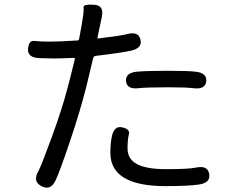

<svg xmlns="http://www.w3.org/2000/svg" viewBox="-20 -804 1040 849"><path d="M226 -7Q204 41 163 19Q123 -2 150 -48Q161 -67 211 -203Q256 -327 279 -416Q286 -441 292 -466L311 -543Q312 -548 307 -548L247 -546Q220 -545 193 -546L154 -547Q101 -549 104 -588Q107 -626 132 -623Q157 -620 196 -620Q221 -620 246 -621L321 -625Q329 -625 330 -633L340 -687Q344 -712 348 -737Q351 -758 349.5 -772Q348 -786 395 -783Q442 -781 430 -728L411 -638Q410 -633 415 -634Q513 -646 542 -653Q592 -667 601 -629Q611 -592 560 -580Q514 -570 404 -557Q394 -556 392 -547L362 -422Q334 -311 290 -181Q244 -44 226 -7ZM712 19Q468 19 468 -128Q468 -167 474 -198Q484 -249 520 -241Q556 -233 550 -210.5Q544 -188 544 -147.5Q544 -107 575 -85Q615 -56 714.5 -56Q814 -56 847 -63Q898 -74 905 -35Q912 4 860 12Q811 19 712 19ZM892 -444Q887 -407 835 -414Q804 -418 723 -418Q626 -418 593 -414Q541 -408 537 -445Q534 -482 585 -487Q632 -491 720 -491Q812 -491 844 -487Q896 -482 892 -444Z"/></svg>

Font: Resource Han Rounded JP
Style: Regular
Weight: 400
Designer: Cyano Hao (round all glyphs); Ryoko NISHIZUKA 西塚涼子 (kana, bopomofo & ideographs); Paul D. Hunt (Latin, Greek & Cyrillic)
Foundry: Cyano Hao
Version: 0.990